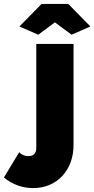

<svg xmlns="http://www.w3.org/2000/svg" viewBox="-137 -750 481 979"><path d="M32 209Q-10 209 -48 195Q-86 181 -117 155L-39 26Q-21 46 8 46Q48 46 48 3V-526H238V-12Q238 37 223 77.5Q208 118 180.5 147.5Q153 177 115 193Q77 209 32 209ZM-38 -615 75 -730H211L324 -615L228 -573L143 -636L58 -573Z"/></svg>

Font: Raleway
Style: Heavy
Weight: 900
Designer: Matt McInerney, Pablo Impallari, Rodrigo Fuenzalida
Foundry: Matt McInerney, Pablo Impallari, Rodrigo Fuenzalida
Version: Version 2.001; ttfautohint (v0.8) -G 200 -r 50